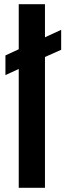

<svg xmlns="http://www.w3.org/2000/svg" viewBox="-20 -895 311 915"><path d="M69.3 0V-566.4L5.9 -537.1V-630.9L69.3 -660.2V-875H194.3V-717.3L271.5 -752.9V-657.7L194.3 -623.5V0Z"/></svg>

Font: OswaldRegular
Style: Regular
Weight: 400
Designer: vernon adams
Foundry: vernon adams
Version: Version 1.000